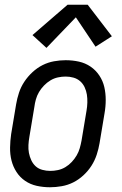

<svg xmlns="http://www.w3.org/2000/svg" viewBox="-20 -782 515 810"><path d="M191 8Q162 8 135 2Q108 -4 86 -19Q64 -34 49.5 -56.5Q35 -79 28.5 -105Q22 -131 22.5 -159.5Q23 -188 27 -216L48 -342Q52 -366 60 -390.5Q68 -415 82.5 -437Q97 -459 117 -477.5Q137 -496 160 -507.5Q183 -519 208 -523.5Q233 -528 257 -528Q286 -528 313 -522Q340 -516 362 -501Q384 -486 399 -463.5Q414 -441 420 -415Q426 -389 426 -360.5Q426 -332 421 -304L400 -178Q396 -154 388 -129.5Q380 -105 366 -83Q352 -61 332 -42.5Q312 -24 289 -12.5Q266 -1 240.5 3.5Q215 8 191 8ZM192 -61Q208 -61 224.5 -64.5Q241 -68 256 -77Q271 -86 283 -99Q295 -112 303.5 -126.5Q312 -141 316.5 -157Q321 -173 324 -189L345 -315Q348 -332 348.5 -349.5Q349 -367 346.5 -383Q344 -399 337 -414Q330 -429 318 -439.5Q306 -450 290 -454.5Q274 -459 257 -459Q241 -459 224.5 -455.5Q208 -452 193 -443Q178 -434 165.5 -421Q153 -408 144.5 -393.5Q136 -379 131.5 -363Q127 -347 125 -331L104 -205Q101 -188 100 -170.5Q99 -153 102 -137Q105 -121 112 -106Q119 -91 130.5 -80.5Q142 -70 158.5 -65.5Q175 -61 192 -61ZM176 -580 117 -634 265 -762H350L452 -629L383 -585L300 -709Z"/></svg>

Font: Iosevka QP
Style: Italic
Weight: 400
Italic angle: -9°
Designer: Belleve Invis
Foundry: Belleve Invis
Version: Version 20.0.0; ttfautohint (v1.8.4)